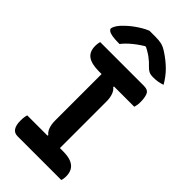

<svg xmlns="http://www.w3.org/2000/svg" viewBox="-287 -1007 1075 1075"><g transform="rotate(45 250.0 -470.0)"><path d="M314 -94H206L217 -126Q202 -137 194 -159Q186 -181 186 -211Q186 -259 186 -308.5Q186 -358 186 -407.5Q186 -457 186 -506.5Q186 -556 186 -606H294L283 -574Q298 -563 306 -541Q314 -519 314 -489Q314 -440 314 -391.5Q314 -343 314 -293Q314 -243 314 -193.5Q314 -144 314 -94ZM446 0H100Q86 0 76.5 -5Q67 -10 61 -19.5Q55 -29 52 -42Q49 -55 49 -72Q49 -82 49.5 -90.5Q50 -99 51.5 -107Q53 -115 55 -121H336Q382 -121 406.5 -109.5Q431 -98 441 -78.5Q451 -59 451 -35Q451 -29 450.5 -23Q450 -17 449 -11.5Q448 -6 446 0ZM54 -700H400Q433 -700 442 -678.5Q451 -657 451 -624Q451 -619 451 -613.5Q451 -608 450 -602Q449 -596 447.5 -590.5Q446 -585 445 -579H166Q106 -579 77.5 -599.5Q49 -620 49 -666Q49 -670 49.5 -675Q50 -680 50.5 -684.5Q51 -689 52 -693.5Q53 -698 54 -700ZM204 -940Q213 -940 220.5 -940Q228 -940 236.5 -940Q245 -940 252 -940Q279 -940 299.5 -935.5Q320 -931 348 -912Q366 -900 383 -886.5Q400 -873 416 -857.5Q432 -842 446.5 -823Q461 -804 474 -782Q458 -776 441.5 -773Q425 -770 402 -770Q381 -770 368.5 -776.5Q356 -783 345 -795Q325 -817 300 -835Q275 -853 228 -876L285 -862Q268 -862 251 -862Q234 -862 217 -862L273 -877Q221 -847 188.5 -820Q156 -793 138 -769H132Q99 -769 79.5 -772.5Q60 -776 51 -782.5Q42 -789 42 -796Q42 -802 48 -814.5Q54 -827 68 -843Q81 -857 96.5 -871Q112 -885 129.5 -897.5Q147 -910 165.5 -921Q184 -932 204 -940Z"/></g></svg>

Font: Recursive Casual SemiBold
Style: Regular
Weight: 600
Version: Version 1.047